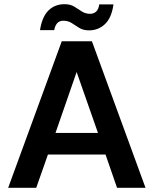

<svg xmlns="http://www.w3.org/2000/svg" viewBox="-20 -897 734 917"><path d="M19 0 275 -700H419L675 0H539L484 -159H209L153 0ZM245 -262H448L346 -553ZM405 -752Q378 -752 359 -763.5Q340 -775 323 -786.5Q306 -798 282 -798Q247 -798 239 -753H171Q181 -817 211.5 -847Q242 -877 288 -877Q316 -877 334.5 -865.5Q353 -854 370.5 -842.5Q388 -831 411 -831Q428 -831 439.5 -842Q451 -853 454 -876H522Q513 -812 481.5 -782Q450 -752 405 -752Z"/></svg>

Font: Rethink Sans
Style: Bold
Weight: 700
Designer: The Rethink Sans project authors (Hans Thiessen). DM Sans designed by Colophon Foundry.
Foundry: Rethink Communications LLC
Version: Version 1.001